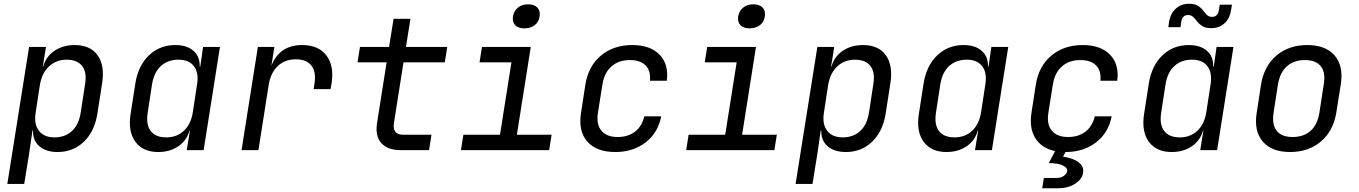

<svg xmlns="http://www.w3.org/2000/svg" viewBox="-20 -800 7240 1023"><path d="M19 180 135 -550H225L208 -445H210Q225 -499 270.5 -529.5Q316 -560 378 -560Q461 -560 500 -505.5Q539 -451 524 -356L499 -195Q484 -100 427 -45Q370 10 287 10Q225 10 189.5 -21Q154 -52 156 -105H153L135 20L109 180ZM270 -68Q327 -68 363.5 -102Q400 -136 410 -200L433 -350Q444 -414 418 -448Q392 -482 335 -482Q280 -482 242 -447Q204 -412 193 -350L170 -200Q160 -138 187.5 -103Q215 -68 270 -68Z M823 10Q741 10 701 -45Q661 -100 676 -194L701 -355Q716 -450 773.5 -505Q831 -560 914 -560Q976 -560 1011 -529Q1046 -498 1044 -445H1047L1062 -550H1152L1065 0H975L992 -105H990Q975 -51 930 -20.5Q885 10 823 10ZM866 -68Q922 -68 959.5 -103Q997 -138 1007 -200L1030 -350Q1040 -412 1013.5 -447Q987 -482 931 -482Q874 -482 837 -448Q800 -414 790 -350L767 -200Q757 -136 783 -102Q809 -68 866 -68Z M1267 0 1354 -550H1442L1426 -450Q1470 -560 1589 -560Q1676 -560 1718.5 -505.5Q1761 -451 1747 -358L1741 -325H1651L1655 -350Q1666 -415 1640 -449.5Q1614 -484 1556 -484Q1499 -484 1461 -449Q1423 -414 1412 -350L1357 0Z M2116 0Q2045 0 2011.5 -38Q1978 -76 1989 -145L2040 -468H1885L1898 -550H2053L2077 -700H2167L2143 -550H2363L2350 -468H2130L2079 -145Q2069 -82 2129 -82H2279L2266 0Z M2436 0 2449 -82H2644L2705 -468H2535L2548 -550H2808L2734 -82H2919L2906 0ZM2774 -649Q2741 -649 2725 -666Q2709 -683 2713 -712Q2718 -742 2739.5 -759.5Q2761 -777 2794 -777Q2827 -777 2843.5 -759.5Q2860 -742 2855 -712Q2851 -683 2829 -666Q2807 -649 2774 -649Z M3258 10Q3158 10 3109 -46Q3060 -102 3076 -200L3099 -350Q3115 -448 3182 -504Q3249 -560 3349 -560Q3444 -560 3494 -509Q3544 -458 3533 -370H3443Q3448 -423 3420 -451.5Q3392 -480 3336 -480Q3277 -480 3238.5 -446.5Q3200 -413 3190 -351L3166 -200Q3156 -138 3184 -104Q3212 -70 3271 -70Q3327 -70 3364 -99Q3401 -128 3413 -180H3503Q3486 -92 3419.5 -41Q3353 10 3258 10Z M3636 0 3649 -82H3844L3905 -468H3735L3748 -550H4008L3934 -82H4119L4106 0ZM3974 -649Q3941 -649 3925 -666Q3909 -683 3913 -712Q3918 -742 3939.5 -759.5Q3961 -777 3994 -777Q4027 -777 4043.5 -759.5Q4060 -742 4055 -712Q4051 -683 4029 -666Q4007 -649 3974 -649Z M4219 180 4335 -550H4425L4408 -445H4410Q4425 -499 4470.5 -529.5Q4516 -560 4578 -560Q4661 -560 4700 -505.5Q4739 -451 4724 -356L4699 -195Q4684 -100 4627 -45Q4570 10 4487 10Q4425 10 4389.5 -21Q4354 -52 4356 -105H4353L4335 20L4309 180ZM4470 -68Q4527 -68 4563.5 -102Q4600 -136 4610 -200L4633 -350Q4644 -414 4618 -448Q4592 -482 4535 -482Q4480 -482 4442 -447Q4404 -412 4393 -350L4370 -200Q4360 -138 4387.5 -103Q4415 -68 4470 -68Z M5023 10Q4941 10 4901 -45Q4861 -100 4876 -194L4901 -355Q4916 -450 4973.5 -505Q5031 -560 5114 -560Q5176 -560 5211 -529Q5246 -498 5244 -445H5247L5262 -550H5352L5265 0H5175L5192 -105H5190Q5175 -51 5130 -20.5Q5085 10 5023 10ZM5066 -68Q5122 -68 5159.5 -103Q5197 -138 5207 -200L5230 -350Q5240 -412 5213.5 -447Q5187 -482 5131 -482Q5074 -482 5037 -448Q5000 -414 4990 -350L4967 -200Q4957 -136 4983 -102Q5009 -68 5066 -68Z M5533 203 5542 148H5612Q5634 148 5649 136.5Q5664 125 5666 112Q5669 95 5643.5 82Q5618 69 5568 69L5602 5Q5530 -10 5496.5 -63.5Q5463 -117 5476 -200L5499 -350Q5515 -448 5582 -504Q5649 -560 5749 -560Q5844 -560 5894 -509Q5944 -458 5933 -370H5843Q5848 -423 5820 -451.5Q5792 -480 5736 -480Q5677 -480 5638.5 -446.5Q5600 -413 5590 -351L5566 -200Q5556 -138 5584 -104Q5612 -70 5671 -70Q5727 -70 5764 -99Q5801 -128 5813 -180H5903Q5886 -92 5819.5 -41Q5753 10 5658 10H5657L5644 35Q5670 38 5696.5 48Q5723 58 5739 76Q5755 94 5751 120Q5746 154 5709 178.5Q5672 203 5618 203Z M6223 10Q6141 10 6101 -45Q6061 -100 6076 -194L6101 -355Q6116 -450 6173.5 -505Q6231 -560 6314 -560Q6376 -560 6411 -529Q6446 -498 6444 -445H6447L6462 -550H6552L6465 0H6375L6392 -105H6390Q6375 -51 6330 -20.5Q6285 10 6223 10ZM6266 -68Q6322 -68 6359.5 -103Q6397 -138 6407 -200L6430 -350Q6440 -412 6413.5 -447Q6387 -482 6331 -482Q6274 -482 6237 -448Q6200 -414 6190 -350L6167 -200Q6157 -136 6183 -102Q6209 -68 6266 -68ZM6434 -650Q6404 -650 6387 -660.5Q6370 -671 6359 -685Q6348 -699 6337.5 -709.5Q6327 -720 6310 -720Q6280 -720 6274 -685L6270 -655H6205L6209 -685Q6217 -730 6246 -755Q6275 -780 6315 -780Q6345 -780 6362 -769.5Q6379 -759 6389.5 -745Q6400 -731 6410.5 -720.5Q6421 -710 6438 -710Q6468 -710 6474 -745L6479 -775H6544L6539 -745Q6532 -700 6503.5 -675Q6475 -650 6434 -650Z M6854 10Q6756 10 6708 -46Q6660 -102 6676 -200L6699 -350Q6715 -448 6781 -504Q6847 -560 6945 -560Q7043 -560 7091 -504.5Q7139 -449 7124 -351L7100 -200Q7084 -102 7018 -46Q6952 10 6854 10ZM6867 -70Q6926 -70 6963 -103Q7000 -136 7010 -200L7033 -350Q7044 -414 7017.5 -447Q6991 -480 6932 -480Q6874 -480 6837 -447Q6800 -414 6789 -350L6766 -200Q6756 -136 6782.5 -103Q6809 -70 6867 -70Z"/></svg>

Font: NKDuy Mono
Style: Italic
Weight: 400
Italic angle: -9°
Monospace: yes
Designer: NKDuy
Foundry: NKDuy
Version: Version 2.251; ttfautohint (v1.8.4.7-5d5b)